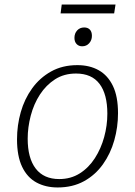

<svg xmlns="http://www.w3.org/2000/svg" viewBox="-20 -819 594 846"><path d="M321 -532Q375 -532 415 -509.5Q455 -487 477.5 -440.5Q500 -394 500 -320Q500 -259 483.5 -200.5Q467 -142 433.5 -95Q400 -48 350 -20.5Q300 7 234 7Q181 7 140.5 -15Q100 -37 77.5 -84Q55 -131 55 -205Q55 -267 71.5 -325Q88 -383 121.5 -429.5Q155 -476 205 -504Q255 -532 321 -532ZM315 -495Q262 -495 222.5 -469.5Q183 -444 156 -402.5Q129 -361 115.5 -309.5Q102 -258 102 -208Q102 -122 137.5 -76Q173 -30 241 -30Q292 -30 331.5 -55Q371 -80 398 -122Q425 -164 439 -215Q453 -266 453 -318Q453 -404 418.5 -449.5Q384 -495 315 -495ZM489 -799 483 -760H247L252 -799ZM342 -615Q327 -615 317.5 -625Q308 -635 308 -652Q308 -672 320 -685Q332 -698 351 -698Q367 -698 376 -688.5Q385 -679 385 -661Q385 -642 373 -628.5Q361 -615 342 -615Z"/></svg>

Font: Bitter Thin Light
Style: Italic
Weight: 300
Italic angle: -9°
Version: Version 2.002